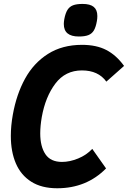

<svg xmlns="http://www.w3.org/2000/svg" viewBox="-20 -968 668 1002"><path d="M36.5 -259Q36.5 -311.5 47 -370Q66 -476 110.8 -557.5Q155.5 -639 230.2 -686.5Q305 -734 408 -734Q483 -734 535 -707Q587 -680 627.5 -624L535 -542Q493 -600.5 407.5 -600.5Q321 -600.5 269 -531.8Q217 -463 198 -357Q190 -310 190 -272Q190 -203.5 217 -163.2Q244 -123 303.5 -123Q344 -123 387.5 -140.8Q431 -158.5 461.5 -191L533.5 -89Q431.5 14.5 278.5 14.5Q197 14.5 143 -19.8Q89 -54 62.8 -115.2Q36.5 -176.5 36.5 -259ZM313 -843Q313 -853 315.5 -868Q321.5 -899.5 332.2 -916.5Q343 -933.5 361.5 -940.5Q380 -947.5 411 -947.5Q450.5 -947.5 469.2 -932Q488 -916.5 488 -884.5Q488 -870 485.5 -857.5Q480 -826 469.8 -809Q459.5 -792 441.2 -784.8Q423 -777.5 391.5 -777.5Q352 -777.5 332.5 -793.8Q313 -810 313 -843Z"/></svg>

Font: JuliaMono ExtraBold
Style: Italic
Weight: 800
Italic angle: -9°
Monospace: yes
Designer: cormullion
Foundry: corm
Version: Version 0.057; ttfautohint (v1.8.4)